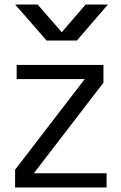

<svg xmlns="http://www.w3.org/2000/svg" viewBox="-20 -842 539 852"><path d="M147 -822 254 -699 360 -822H459L321 -662H187L47 -822ZM130 -73H453V-10H47V-89L356 -491H54V-554H439V-475Z"/></svg>

Font: Kakao Big Sans
Style: Regular
Weight: 400
Designer: Park Young-rak; Lee Sang-min; Kim Jung-jin; Min Bon; Park Min-gyu;
Foundry: Kakao Corporation
Version: Version 2.003